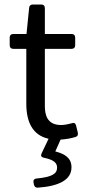

<svg xmlns="http://www.w3.org/2000/svg" viewBox="-20 -614 387 859"><path d="M227.5 63.5 251 10.7C276.4 8.8 297.9 4.9 317.4 -1C327.1 -3.9 330.1 -10.7 328.1 -20.5L320.3 -52.7C317.4 -63.5 310.5 -66.4 300.8 -62.5C286.1 -58.6 269.5 -54.7 252.9 -54.7C189.5 -54.7 180.7 -102.5 180.7 -139.6V-395.5H300.8C310.5 -395.5 316.4 -401.4 316.4 -411.1V-446.3C316.4 -456.1 310.5 -461.9 300.8 -461.9H180.7V-578.1C180.7 -587.9 174.8 -593.8 165 -593.8H127C117.2 -593.8 111.3 -588.9 110.4 -579.1L98.6 -461.9H39.1C29.3 -461.9 23.4 -456.1 23.4 -446.3V-411.1C23.4 -401.4 29.3 -395.5 39.1 -395.5H97.7V-149.4C97.7 -68.4 126 -8.8 197.3 6.8L166 72.3C161.1 83 165 89.8 176.8 91.8C219.7 100.6 235.4 114.3 235.4 135.7C235.4 163.1 213.9 177.7 144.5 184.6C132.8 185.5 127.9 192.4 129.9 202.1L131.8 211.9C133.8 220.7 139.6 226.6 149.4 225.6C246.1 218.8 299.8 189.5 299.8 134.8C299.8 93.8 272.5 75.2 227.5 63.5Z"/></svg>

Font: Ed Sans Neue
Style: Regular
Weight: 400
Designer: Stephen Hutchings
Version: Version 1.004;PS 001.004;hotconv 1.0.88;makeotf.lib2.5.64775